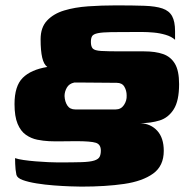

<svg xmlns="http://www.w3.org/2000/svg" viewBox="-20 -485 686 714"><path d="M36 103Q47 107 67.5 110Q88 113 112.5 115Q137 117 159.5 118Q182 119 195 119Q251 119 283 118Q315 117 330.5 112Q346 107 350.5 98Q355 89 355 75Q355 52 336.5 46Q318 40 263 40Q243 40 212.5 40.5Q182 41 162 40Q141 39 118.5 34.5Q96 30 76.5 16.5Q57 3 45.5 -24.5Q34 -52 34 -98Q34 -165 64.5 -195.5Q95 -226 156 -236Q143 -245 137 -270.5Q131 -296 131 -339Q131 -383 155 -408.5Q179 -434 218.5 -446Q258 -458 308 -461.5Q358 -465 411 -465Q475 -465 517 -463.5Q559 -462 584 -453.5Q609 -445 620 -425Q631 -405 631 -369Q631 -353 631 -347Q631 -341 631 -337Q618 -349 596 -355.5Q574 -362 551 -364Q528 -366 509.5 -366Q491 -366 485 -366Q427 -366 393.5 -365.5Q360 -365 343.5 -361.5Q327 -358 322.5 -350.5Q318 -343 318 -329Q318 -312 325 -304.5Q332 -297 356 -295.5Q380 -294 431 -294Q453 -294 474 -294Q495 -294 516 -294Q558 -294 586.5 -284Q615 -274 630.5 -248Q646 -222 646 -172Q646 -110 626 -78.5Q606 -47 573.5 -37Q541 -27 502 -27Q541 -25 565 1.5Q589 28 589 76Q589 132 549.5 160.5Q510 189 441.5 199Q373 209 283 209Q269 209 241 208Q213 207 180 204.5Q147 202 116 197Q85 192 64.5 184.5Q44 177 41 165Q37 145 36.5 124.5Q36 104 36 103ZM410 -78Q430 -78 441 -94.5Q452 -111 451 -130Q451 -148 442.5 -162.5Q434 -177 414 -177L293 -178Q288 -178 281 -178Q274 -178 267.5 -178Q261 -178 256 -178Q237 -174 228.5 -159Q220 -144 220 -128Q221 -107 230.5 -92.5Q240 -78 260 -78Z"/></svg>

Font: Genos Thin ExtraBold
Style: Regular
Weight: 800
Version: Version 1.010